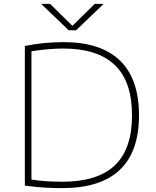

<svg xmlns="http://www.w3.org/2000/svg" viewBox="-20 -964 805 989"><path d="M108 -8V-727Q203.5 -747 308 -747Q499.5 -747 597.8 -652.2Q696 -557.5 696 -370Q696 -182.5 596.8 -88.8Q497.5 5 301 5Q250 5 207.5 2.2Q165 -0.5 108 -8ZM660 -370Q660 -544.5 571.2 -629.2Q482.5 -714 305 -714Q234 -714 142 -700V-39Q209.5 -28 302 -28Q482 -28 571 -111.8Q660 -195.5 660 -370ZM468 -944H514L372 -808H334L192 -944H238L353 -831Z"/></svg>

Font: Encode Sans Expanded Thin
Style: Regular
Weight: 250
Width: 7
Designer: Multiple Designers
Foundry: Impallari Type
Version: Version 2.000